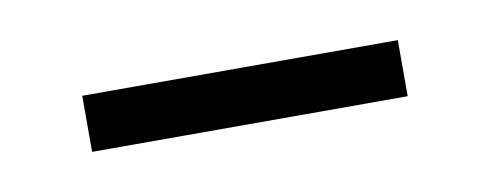

<svg xmlns="http://www.w3.org/2000/svg" viewBox="-24 -343 371 145"><g transform="rotate(-10 161.0 -270.5)"><path d="M40 -249V-292H282V-249Z"/></g></svg>

Font: Noto Kufi Arabic ExtraLight
Style: Regular
Weight: 200
Designer: Monotype Design Team, David Williams, Khaled Hosny
Foundry: Google LLC
Version: Version 2.109; ttfautohint (v1.8.4.7-5d5b)